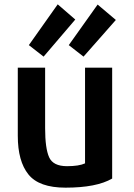

<svg xmlns="http://www.w3.org/2000/svg" viewBox="-20 -848 617 885"><path d="M497 -25Q425 17 282 17Q160 17 111 -44Q62 -105 62 -222V-536H188V-257Q188 -164 206.5 -123Q225 -82 289 -82Q344 -82 372 -95V-536H497ZM297 -640 430 -827 514 -756 365 -587ZM327 -758 181 -587 113 -640 246 -828Z"/></svg>

Font: Repo
Style: DemiBold
Weight: 600
Designer: Stefan Peev
Foundry: Context Ltd
Version: Version 001.000